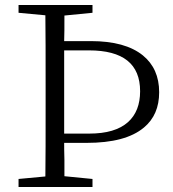

<svg xmlns="http://www.w3.org/2000/svg" viewBox="-20 -746 692 766"><path d="M349 0V-32L237 -43C237 -57 237 -79 237 -108C236 -138 236 -161 236 -176H326C429 -176 505 -196 554 -237C595 -271 615 -318 615 -378C615 -441 593 -490 550 -525C503 -563 434 -582 343 -582H236C237 -605 237 -639 237 -684L349 -695V-726H54V-695L161 -685C162 -620 162 -522 162 -391V-335C162 -204 162 -106 161 -42L54 -32V0ZM236 -335V-393C236 -444 236 -494 236 -545H335C471 -545 539 -491 539 -382C539 -329 523 -288 491 -259C456 -228 405 -213 336 -213H236Z"/></svg>

Font: AllPunType Light
Style: Regular
Weight: 300
Version: 1.0